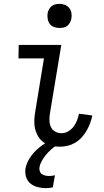

<svg xmlns="http://www.w3.org/2000/svg" viewBox="-20 -753 540 996"><path d="M290 8Q267 8 245.5 3Q224 -2 206.5 -14.5Q189 -27 178 -45.5Q167 -64 162 -85.5Q157 -107 158 -130Q159 -153 163 -175L208 -450H76L77 -520H298L239 -164Q236 -146 236.5 -128Q237 -110 244 -94.5Q251 -79 266 -70.5Q281 -62 299 -62Q317 -62 333.5 -71.5Q350 -81 361.5 -96Q373 -111 379.5 -128.5Q386 -146 390 -163L459 -154Q455 -134 447.5 -114Q440 -94 429.5 -75.5Q419 -57 404 -40.5Q389 -24 370.5 -13Q352 -2 331.5 3Q311 8 290 8ZM288 -608Q274 -608 260 -613Q246 -618 238 -629Q230 -640 227.5 -655Q225 -670 227 -685Q229 -695 234.5 -705Q240 -715 248.5 -721.5Q257 -728 267.5 -730.5Q278 -733 289 -733Q303 -733 317 -727.5Q331 -722 339.5 -711Q348 -700 350.5 -685Q353 -670 350 -655Q348 -645 342.5 -635Q337 -625 328.5 -618.5Q320 -612 309.5 -610Q299 -608 288 -608ZM218 223Q196 223 175 217.5Q154 212 138 199Q122 186 115.5 165.5Q109 145 112 123Q117 94 134 67.5Q151 41 174.5 20Q198 -1 225.5 -16Q253 -31 281 -39L275 0Q259 10 245 22.5Q231 35 219 49.5Q207 64 197.5 80.5Q188 97 185 114Q183 124 186 134Q189 144 196.5 149.5Q204 155 214 157.5Q224 160 234 160Q242 160 250 159Q258 158 265 156L254 219Q245 221 236 222Q227 223 218 223Z"/></svg>

Font: Iosevka Term Curly
Style: Italic
Weight: 400
Italic angle: -9°
Designer: Belleve Invis
Foundry: Belleve Invis
Version: Version 32.3.0